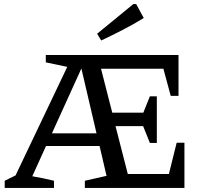

<svg xmlns="http://www.w3.org/2000/svg" viewBox="-20 -919 995 939"><path d="M713 -220 680 -302H545L605 -68H806L844 -221H882V0H395V-35L501 -59L467 -205H205L138 -57Q191 -48 244 -35V0H3V-35L56 -61L309 -592L204 -614V-650H853V-450H815L779 -583H474L529 -368H681L713 -448H747V-220ZM234 -267H452L378 -584ZM475 -721 455 -754 632 -899H646L683 -831Q633 -800 580.5 -773Q528 -746 475 -721Z"/></svg>

Font: Piazzolla Medium
Style: Regular
Weight: 500
Designer: Juan Pablo del Peral
Foundry: Huerta Tipografica
Version: Version 1.330